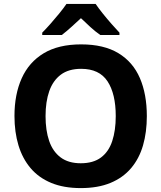

<svg xmlns="http://www.w3.org/2000/svg" viewBox="-20 -952 826 982"><path d="M731 -358Q731 -276 711.5 -208.5Q692 -141 650.5 -92Q609 -43 545 -16.5Q481 10 393 10Q306 10 242 -16.5Q178 -43 136.5 -92Q95 -141 74.5 -208.5Q54 -276 54 -359Q54 -469 91 -551.5Q128 -634 203.5 -679.5Q279 -725 395 -725Q511 -725 585.5 -680Q660 -635 695.5 -552.5Q731 -470 731 -358ZM213 -358Q213 -285 231.5 -231Q250 -177 290 -147Q330 -117 393 -117Q457 -117 496.5 -146.5Q536 -176 554 -230.5Q572 -285 572 -358Q572 -472 530 -536Q488 -600 395 -600Q331 -600 291 -570Q251 -540 232 -486Q213 -432 213 -358ZM469 -932Q484 -910 506 -882.5Q528 -855 551 -829Q574 -803 591 -785V-773H493Q467 -791 442.5 -813.5Q418 -836 394 -859Q369 -836 345.5 -814.5Q322 -793 296 -773H196V-785Q215 -804 238 -830Q261 -856 283 -883Q305 -910 320 -932Z"/></svg>

Font: Noto Sans Hebrew Thin
Style: Bold
Weight: 700
Version: Version 3.001